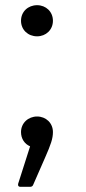

<svg xmlns="http://www.w3.org/2000/svg" viewBox="-20 -534 332 740"><path d="M123 -394C157 -394 184 -419 184 -454C184 -489 157 -514 123 -514C88 -514 61 -489 61 -454C61 -419 88 -394 123 -394ZM96 186C101 186 106 184 108 178L154 73C176 23 184 0 184 -25C184 -60 157 -85 123 -85C89 -85 61 -60 61 -25C61 1 75 21 96 30L50 174C48 182 52 186 58 186Z"/></svg>

Font: LINE Seed JP App_OTF Regular
Style: Regular
Weight: 400
Designer: LY Corporation & Fontrix & Fontworks
Version: Version 1.002